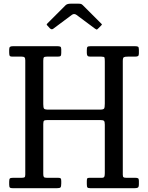

<svg xmlns="http://www.w3.org/2000/svg" viewBox="-20 -994 782 1014"><path d="M208.5 -673.5V-444Q208.5 -425 212.8 -420Q217 -415 237 -415H507Q526.5 -415 530 -421Q533.5 -427 533.5 -447V-669Q533.5 -685 531.8 -690Q530 -695 514.5 -695H455.5Q445 -695 441.8 -700Q438.5 -705 438.5 -714.5V-729Q438.5 -742.5 441.8 -746.2Q445 -750 458.5 -750H693.5Q705.5 -750 709.5 -747Q713.5 -744 713.5 -731V-712Q713.5 -701.5 709.2 -698.2Q705 -695 694 -695H656Q639.5 -695 634 -691.8Q628.5 -688.5 628.5 -672V-72Q628.5 -61.5 632 -58.2Q635.5 -55 647 -55H694Q704 -55 708.8 -52.5Q713.5 -50 713.5 -39V-22Q713.5 -6.5 708.2 -3.2Q703 0 688.5 0H458.5Q445 0 441.8 -4Q438.5 -8 438.5 -22V-37Q438.5 -47.5 440.5 -51.2Q442.5 -55 453 -55H517.5Q528 -55 530.8 -60.5Q533.5 -66 533.5 -80V-336Q533.5 -352 528.8 -356Q524 -360 509 -360H232Q217 -360 212.8 -356.8Q208.5 -353.5 208.5 -339V-75Q208.5 -63.5 211.8 -59.2Q215 -55 227.5 -55H287Q297 -55 300.2 -52Q303.5 -49 303.5 -38V-25Q303.5 -8 299.2 -4Q295 0 278.5 0H48.5Q36 0 32.2 -3.5Q28.5 -7 28.5 -20V-34Q28.5 -47.5 32 -51.2Q35.5 -55 49 -55H93Q105 -55 109.2 -57.5Q113.5 -60 113.5 -72V-675.5Q113.5 -687.5 109.2 -691.2Q105 -695 94 -695H46Q33 -695 30.8 -700Q28.5 -705 28.5 -718V-731Q28.5 -743 32.8 -746.5Q37 -750 48.5 -750H283.5Q293.5 -750 298.5 -747.5Q303.5 -745 303.5 -734V-714Q303.5 -702 300 -698.5Q296.5 -695 285 -695H228Q215 -695 211.8 -691Q208.5 -687 208.5 -673.5ZM243 -845 232 -857Q226.5 -862.5 226.5 -864.5Q226.5 -866.5 232 -872L326 -966Q334.5 -974.5 352.5 -974.5H395Q405 -974.5 409.2 -972.5Q413.5 -970.5 418 -966L514 -870Q518 -866.5 518.2 -865Q518.5 -863.5 514.5 -859.5L498 -843Q492.5 -837.5 490.5 -837.8Q488.5 -838 482 -842.5L384.5 -915Q371.5 -924.5 359.5 -915.5L261 -842Q252.5 -835.5 243 -845Z"/></svg>

Font: Besley* Narrow
Style: Regular
Weight: 400
Width: 4
Designer: Owen Earl
Foundry: indestructible type*
Version: Version 3.000; ttfautohint (v1.8.3)